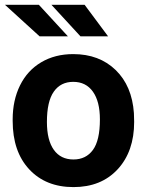

<svg xmlns="http://www.w3.org/2000/svg" viewBox="-20 -761 605 791"><path d="M0.5 0ZM32.2 -269Q32.2 -347.7 62.5 -409.2Q92.8 -470.7 149.7 -504.4Q206.5 -538.1 281.7 -538.1Q388.7 -538.1 456.3 -472.7Q523.9 -407.2 531.7 -294.9L532.7 -258.8Q532.7 -137.2 464.8 -63.7Q397 9.8 282.7 9.8Q168.5 9.8 100.3 -63.5Q32.2 -136.7 32.2 -262.7ZM173.3 -258.8Q173.3 -183.6 201.7 -143.8Q230 -104 282.7 -104Q334 -104 362.8 -143.3Q391.6 -182.6 391.6 -269Q391.6 -342.8 362.8 -383.3Q334 -423.8 281.7 -423.8Q230 -423.8 201.7 -383.5Q173.3 -343.3 173.3 -258.8ZM259.8 -611.3H143.1L0.5 -741.2H140.1ZM425.3 -611.3H311.5L191.9 -741.2H328.6Z"/></svg>

Font: Roboto
Style: Bold
Weight: 700
Designer: Google
Version: Version 2.134; 2016; ttfautohint (v1.6)